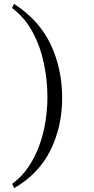

<svg xmlns="http://www.w3.org/2000/svg" viewBox="-20 -872 490 1004"><path d="M305 -359Q305 -211 244.5 -87.5Q184 36 54 112L44 89Q95 52 130 -1Q165 -54 187 -115.5Q209 -177 218.5 -241.5Q228 -306 228 -365Q228 -448 210.5 -535.5Q193 -623 152.5 -700.5Q112 -778 43 -830L53 -852Q184 -768 244.5 -640.5Q305 -513 305 -359Z"/></svg>

Font: Kaisei Decol
Style: Regular
Weight: 400
Designer: Font-Kai, 金井和夫
Foundry: KAZUO KANAI
Version: Version 5.003